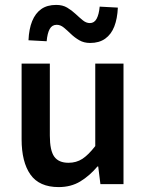

<svg xmlns="http://www.w3.org/2000/svg" viewBox="-20 -750 596 782"><path d="M219 12Q140 12 104 -39Q68 -90 68 -183V-491H183V-198Q183 -137 201 -112Q219 -87 259 -87Q291 -87 315.5 -103Q340 -119 368 -155V-491H483V0H389L380 -72H377Q345 -34 307 -11Q269 12 219 12ZM347 -575Q322 -575 303 -586Q284 -597 268.5 -612Q253 -627 239.5 -638Q226 -649 211 -649Q192 -649 182.5 -632Q173 -615 170 -582L96 -586Q98 -632 111 -664Q124 -696 148 -713Q172 -730 209 -730Q235 -730 253.5 -719Q272 -708 287.5 -693.5Q303 -679 317 -667.5Q331 -656 346 -656Q364 -656 373.5 -673.5Q383 -691 386 -723L460 -719Q458 -674 445.5 -642Q433 -610 408.5 -592.5Q384 -575 347 -575Z"/></svg>

Font: Source Sans 3 SemiBold
Style: Regular
Weight: 600
Designer: Paul D. Hunt
Foundry: Adobe
Version: Version 3.046;hotconv 1.0.118;makeotfexe 2.5.65603